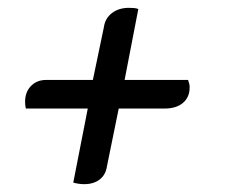

<svg xmlns="http://www.w3.org/2000/svg" viewBox="-20 -481 590 490"><path d="M195 -11Q188 -11 181 -12Q174 -13 167 -15L204 -204H46Q45 -208 44.5 -212Q44 -216 44 -221Q44 -246 59 -261.5Q74 -277 98 -277H217L245 -411Q248 -434 265.5 -447.5Q283 -461 309 -461Q315 -461 321.5 -460.5Q328 -460 333 -458L298 -277H460Q462 -271 463 -267Q464 -263 464 -258Q464 -233 447 -218.5Q430 -204 400 -204H283L253 -57Q250 -35 234.5 -23Q219 -11 195 -11Z"/></svg>

Font: Sansita Swashed Light
Style: Regular
Weight: 300
Designer: Pablo Cosgaya
Foundry: Omnibus-Type
Version: Version 1.003